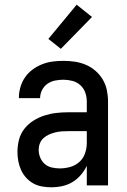

<svg xmlns="http://www.w3.org/2000/svg" viewBox="-20 -786 540 814"><path d="M197 8Q178 8 158 4.5Q138 1 121 -8.5Q104 -18 90.5 -33Q77 -48 69 -66Q61 -84 57.5 -103.5Q54 -123 54 -142Q54 -168 60.5 -193.5Q67 -219 83 -239.5Q99 -260 121 -274Q143 -288 167.5 -296Q192 -304 217.5 -307Q243 -310 269 -310H348V-355Q348 -375 341.5 -393.5Q335 -412 320.5 -425Q306 -438 287 -443Q268 -448 249 -448Q231 -448 213.5 -444.5Q196 -441 181.5 -431Q167 -421 158.5 -404.5Q150 -388 150 -370H60V-371Q60 -394 66.5 -416.5Q73 -439 86 -458Q99 -477 118 -491Q137 -505 158.5 -513.5Q180 -522 202.5 -525Q225 -528 249 -528Q273 -528 297 -524.5Q321 -521 343.5 -511.5Q366 -502 384.5 -486Q403 -470 415.5 -449Q428 -428 433 -404Q438 -380 438 -355V0H348V-83Q338 -62 322.5 -44Q307 -26 287 -14Q267 -2 244 3Q221 8 197 8ZM233 -72Q255 -72 277 -78Q299 -84 316 -99Q333 -114 340.5 -136Q348 -158 348 -180V-230H269Q255 -230 241 -229Q227 -228 213.5 -224.5Q200 -221 187.5 -215.5Q175 -210 164.5 -200.5Q154 -191 149 -178Q144 -165 144 -151Q144 -134 150.5 -118Q157 -102 169.5 -91Q182 -80 199 -76Q216 -72 233 -72ZM238 -579 185 -621 305 -766 370 -714Z"/></svg>

Font: Iosevka Curly Medium
Style: Regular
Weight: 500
Monospace: yes
Designer: Belleve Invis
Foundry: Belleve Invis
Version: Version 22.1.2; ttfautohint (v1.8.4)